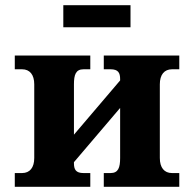

<svg xmlns="http://www.w3.org/2000/svg" viewBox="-20 -720 748 740"><path d="M265 -91V-95L443 -304V-111C443 -74 436 -53 406 -53H380V0H671V-53H643C613 -53 596 -74 596 -111V-395C596 -432 613 -453 643 -453H671V-506H380V-453H406C436 -453 443 -439 443 -415V-410L265 -201V-395C265 -432 272 -453 302 -453H328V-506H37V-453H65C95 -453 112 -432 112 -395V-111C112 -74 95 -53 65 -53H37V0H328V-53H302C272 -53 265 -67 265 -91ZM224 -615H483V-700H224Z"/></svg>

Font: LT Superior Serif ExtraBold
Style: Regular
Weight: 800
Designer: Daniel Lyons
Foundry: LyonsType
Version: Version 2.120;FEAKit 1.0